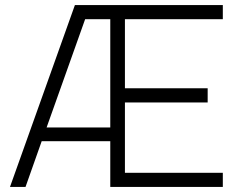

<svg xmlns="http://www.w3.org/2000/svg" viewBox="-20 -740 952 760"><path d="M416.5 -181H145L81 0H19.5L276.5 -720H862V-664H474.5V-390.5H802V-334.5H474.5V-56H862V0H416.5ZM416.5 -235.5V-664H317L164.5 -235.5Z"/></svg>

Font: Vela Sans Light
Style: Regular
Weight: 300
Designer: Principal design: Mikhail Sharanda - project Manrope.
Design modification: Ravid Balaliev
Foundry: Mikhail Sharanda
Version: Version 1.001